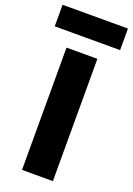

<svg xmlns="http://www.w3.org/2000/svg" viewBox="-209 -984 722 1046"><g transform="rotate(20 152.5 -460.5)"><path d="M-37 -921H342V-796H-37ZM63 0V-709H242V0Z"/></g></svg>

Font: Outfit Thin ExtraBold
Style: Regular
Weight: 800
Version: Version 1.100;gftools[0.9.27]